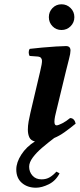

<svg xmlns="http://www.w3.org/2000/svg" viewBox="-20 -651 373 896"><path d="M208 -571Q208 -596 225 -613.5Q242 -631 267 -631Q292 -631 309.5 -613.5Q327 -596 327 -571Q327 -546 309.5 -528.5Q292 -511 267 -511Q242 -511 225 -528.5Q208 -546 208 -571ZM148 225Q108 225 82 202.5Q56 180 56 140Q56 107 79.5 70.5Q103 34 143 9Q124 5 117 -10Q110 -25 110 -46Q110 -64 113.5 -84Q117 -104 122 -125L167 -316Q172 -337 174 -348.5Q176 -360 176 -367Q176 -375 171.5 -380.5Q167 -386 158 -387L118 -390Q114 -397 114 -407Q114 -417 119 -423Q143 -426 176.5 -429Q210 -432 241 -434Q272 -436 288 -436Q309 -436 309 -415Q309 -402 302 -375.5Q295 -349 288 -320L243 -134Q240 -123 237 -108.5Q234 -94 234 -83Q234 -66 244 -66Q252 -66 270.5 -75.5Q289 -85 307 -100Q318 -100 324.5 -92.5Q331 -85 333 -74Q305 -51 281 -34Q257 -17 233 -7Q204 15 177 38Q150 61 133 84Q116 107 116 127Q116 151 131.5 168.5Q147 186 174 186Q196 186 212.5 176Q229 166 243 150L258 158Q240 193 207.5 209Q175 225 148 225Z"/></svg>

Font: Libertinus Serif Semibold Italic
Style: Regular
Weight: 600
Italic angle: -11.5°
Designer: Philipp H. Poll, Khaled Hosny
Foundry: Caleb Maclennan
Version: Version 7.051;RELEASE